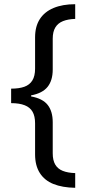

<svg xmlns="http://www.w3.org/2000/svg" viewBox="-20 -735 413 914"><path d="M338 159Q277 158 234.5 141Q192 124 169.5 88.5Q147 53 147 0V-148Q147 -182 135 -203Q123 -224 97.5 -234Q72 -244 33 -244V-313Q71 -313 96 -322Q121 -331 134 -352Q147 -373 147 -408V-557Q147 -609 169.5 -644Q192 -679 235 -697Q278 -715 338 -715V-645Q304 -644 280 -634.5Q256 -625 243.5 -604.5Q231 -584 231 -551V-404Q231 -352 206.5 -321.5Q182 -291 128 -281V-276Q183 -266 207 -235.5Q231 -205 231 -153V-5Q231 28 243 48.5Q255 69 279 78.5Q303 88 338 89Z"/></svg>

Font: Noto Sans Arabic SemiCondensed
Style: Regular
Weight: 400
Width: 4
Designer: Monotype Design Team, Nadine Chahine, Nizar Qandah and Khaled Hosny
Foundry: Monotype Imaging Inc.
Version: Version 2.012